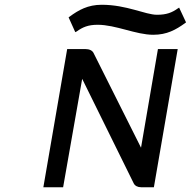

<svg xmlns="http://www.w3.org/2000/svg" viewBox="-20 -786 806 806"><path d="M407 -766C349 -766 310 -744 272 -716L268 -713L296 -651L302 -654C327 -672 350 -682 390 -682C466 -682 551 -640 623 -640C681 -640 718 -661 757 -689L761 -692L732 -754L727 -751C702 -733 679 -724 639 -724C590 -724 512 -766 407 -766ZM541 -17C546 -6 558 0 572 0H626L726 -580H643L572 -166L373 -563C368 -574 355 -580 339 -580H262L162 0H245L325 -455Z"/></svg>

Font: Charger Monospace
Style: Regular
Weight: 400
Designer: Jasper
Foundry: Cannot Into Space Fonts
Version: Version 0.980